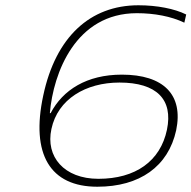

<svg xmlns="http://www.w3.org/2000/svg" viewBox="-20 -699 726 728"><path d="M505 -679C321 -679 191 -558 144 -337C96 -114 170 9 349 9C510 9 618 -68 648 -205C676 -340 600 -416 442 -416C309 -416 218 -358 172 -270H169C182 -423 267 -649 499 -649C565 -649 629 -637 679 -613L686 -644C642 -666 575 -679 505 -679ZM175 -210C199 -323 305 -386 433 -386C574 -386 637 -322 613 -207C588 -88 494 -21 353 -21C223 -21 152 -105 175 -210Z"/></svg>

Font: LT Wave Text Thin Italic
Style: Regular
Weight: 100
Designer: Daniel Lyons
Version: Version 2.5 (Glyphs App)